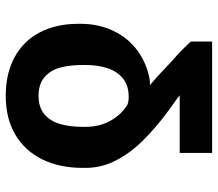

<svg xmlns="http://www.w3.org/2000/svg" viewBox="-65 -512 755 665"><g transform="rotate(-90 312.5 -179.5)"><path d="M115.2 177.7V65.4H314.8Q311.3 62.6 307.2 59.1Q303.1 55.7 297.3 52.1Q281.3 41 263.8 28Q246.4 15.1 228 0.7Q175.7 -41.5 140 -81.6Q104.3 -121.6 83.9 -166.6Q63.5 -211.6 63.5 -260.7V-270.5Q63.5 -350.2 92.8 -410.2Q122.1 -470.3 178.2 -503.7Q234.3 -537.1 312.8 -537.1Q391.3 -537.1 447.6 -506.1Q503.9 -475.1 533.2 -418.4Q562.5 -361.8 562.5 -287V-277.2Q562.5 -214.5 537.4 -162.9Q512.3 -111.3 467.8 -79.5Q423.3 -47.7 367.8 -38.3Q362 -37.9 358.8 -37.7Q355.7 -37.5 350.1 -37.5Q376.9 -16 428.8 34Q453.8 55.9 470.7 72.3Q487.6 88.8 501.1 104V177.7ZM312.8 -423.5Q274.5 -423.5 250.6 -404.3Q226.7 -385 216.2 -351.2Q205.7 -317.3 205.7 -270.5V-260.7Q205.7 -210.6 227.8 -172.6Q249.9 -134.5 282.8 -115.5Q292.4 -111.3 310 -111.3Q348.4 -111.3 373 -131Q397.5 -150.7 408.7 -184.2Q419.9 -217.6 419.9 -260.7V-270.5Q419.9 -316.6 410.5 -350Q401 -383.4 377.1 -403.4Q353.2 -423.5 312.8 -423.5Z"/></g></svg>

Font: Pretendard GOV Variable
Style: Regular
Weight: 400
Designer: Base glyphs from Inter by Rasmus Andersson; Hangul glyphs from Noto Sans CJK(Source Han Sans) by Jang Soo-young and Kang
Foundry: Kil Hyung-jin
Version: Version 1.307;Glyphs 3.2 (3192)